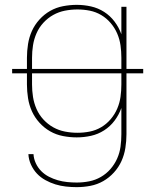

<svg xmlns="http://www.w3.org/2000/svg" viewBox="-20 -558 640 791"><path d="M296 213Q274 213 251.5 210.5Q229 208 208 201.5Q187 195 167 184Q147 173 132 157Q117 141 107.5 120Q98 99 97 77H118Q119 96 127.5 114.5Q136 133 150 147Q164 161 181.5 170Q199 179 218 184.5Q237 190 257 192Q277 194 296 194Q322 194 347.5 189Q373 184 395.5 171Q418 158 435 138.5Q452 119 462.5 95.5Q473 72 476.5 46.5Q480 21 480 -5V-113Q470 -85 452 -61Q434 -37 409 -21Q384 -5 355 1.5Q326 8 296 8Q268 8 239.5 2.5Q211 -3 186.5 -17Q162 -31 142.5 -52.5Q123 -74 111.5 -99.5Q100 -125 95.5 -153.5Q91 -182 91 -210V-256H30V-274H91V-320Q91 -348 95.5 -376.5Q100 -405 111.5 -430.5Q123 -456 142.5 -477.5Q162 -499 186.5 -513Q211 -527 239.5 -532.5Q268 -538 296 -538Q326 -538 355 -531.5Q384 -525 409 -509Q434 -493 452 -469Q470 -445 480 -417V-530H501V-274H570V-256H501V-5Q501 23 496.5 51.5Q492 80 480.5 105.5Q469 131 449.5 152.5Q430 174 405.5 188Q381 202 353 207.5Q325 213 296 213ZM112 -274H480V-320Q480 -346 476.5 -371Q473 -396 463 -419.5Q453 -443 436 -463Q419 -483 397 -496Q375 -509 350 -514Q325 -519 299 -519Q273 -519 247.5 -514Q222 -509 199.5 -496.5Q177 -484 159 -464.5Q141 -445 130.5 -421Q120 -397 116 -371.5Q112 -346 112 -320ZM299 -11Q325 -11 350 -16Q375 -21 397 -34Q419 -47 436 -67Q453 -87 463 -110.5Q473 -134 476.5 -159Q480 -184 480 -210V-256H112V-210Q112 -184 116 -158.5Q120 -133 130.5 -109Q141 -85 159 -65.5Q177 -46 199.5 -33.5Q222 -21 247.5 -16Q273 -11 299 -11Z"/></svg>

Font: Iosevka Curly Thin Extended
Style: Regular
Weight: 100
Width: 7
Monospace: yes
Designer: Belleve Invis
Foundry: Belleve Invis
Version: Version 11.1.0; ttfautohint (v1.8.3)